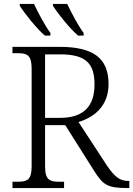

<svg xmlns="http://www.w3.org/2000/svg" viewBox="-20 -951 674 971"><path d="M375 -771H403V-784C375 -822 341 -886 320 -931H248V-921C270 -886 332 -807 375 -771ZM207 -771H235V-784C207 -822 173 -886 152 -931H80V-921C103 -886 164 -807 207 -771ZM43 0H304V-32H278C232 -32 208 -41 208 -109V-318H310L454 -90C500 -17 521 0 624 0H634V-36H627C585 -36 558 -59 520 -115L377 -334C457 -358 529 -415 529 -526C529 -656 453 -714 282 -714H43V-682H70C117 -682 140 -672 140 -605V-109C140 -41 117 -32 70 -32H43ZM284 -355H208V-676H285C416 -676 458 -628 458 -524C458 -414 403 -355 284 -355Z"/></svg>

Font: Noto Serif Light
Style: Regular
Weight: 300
Designer: Monotype Design Team
Foundry: Monotype Imaging Inc.
Version: Version 2.013